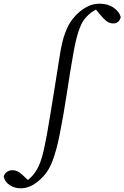

<svg xmlns="http://www.w3.org/2000/svg" viewBox="-171 -770 674 1040"><path d="M370 -750Q414 -750 445.5 -727.5Q477 -705 483 -677Q478 -659 467.5 -651Q457 -643 444 -643Q422 -643 405.5 -656Q389 -669 365 -698L349 -718Q342 -714 334 -709.5Q326 -705 318 -698Q300 -684 284.5 -663.5Q269 -643 255 -602Q241 -561 227 -485Q208 -377 190.5 -261Q173 -145 151 -35Q135 45 112.5 104Q90 163 48 201Q17 229 -8.5 239.5Q-34 250 -58 250Q-92 250 -118 233Q-144 216 -151 188Q-148 172 -134.5 162Q-121 152 -105 152Q-83 152 -66 164Q-49 176 -33 193L-20 205Q-10 197 0 187Q10 177 20 162Q40 134 54 88.5Q68 43 82 -35Q102 -149 119 -257Q136 -365 155 -483Q166 -549 182 -592Q198 -635 219.5 -663Q241 -691 266 -711Q289 -729 314 -739.5Q339 -750 370 -750Z"/></svg>

Font: Source Serif Pro
Style: Italic
Weight: 400
Italic angle: -12°
Designer: Frank Grießhammer
Foundry: Adobe Systems Incorporated
Version: Version 3.001;hotconv 1.0.111;makeotfexe 2.5.65597